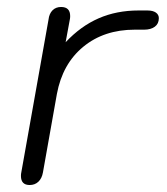

<svg xmlns="http://www.w3.org/2000/svg" viewBox="-20 -520 477 550"><path d="M40 -16Q40 -22 41 -26L119 -464Q121 -481 130.5 -490.5Q140 -500 155 -500Q181 -500 181 -474Q181 -468 180 -464L168 -399Q211 -445 262.5 -467.5Q314 -490 377 -490H402Q418 -490 426.5 -484Q435 -478 435 -468Q435 -452 423.5 -443.5Q412 -435 393 -435H366Q278 -435 218.5 -386Q159 -337 143 -251L103 -26Q100 -9 90 0.5Q80 10 65 10Q40 10 40 -16Z"/></svg>

Font: Kodchasan Light
Style: Italic
Weight: 300
Italic angle: -10°
Version: Version 1.000; ttfautohint (v1.6)